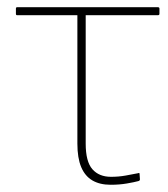

<svg xmlns="http://www.w3.org/2000/svg" viewBox="-20 -499 466 531"><path d="M286 12Q256 12 235.5 0Q215 -12 204.5 -37Q194 -62 194 -102V-457H27Q24 -457 24 -461V-475Q24 -479 27 -479H417Q421 -479 421 -475V-461Q421 -457 417 -457H217V-102Q217 -52 235.5 -31Q254 -10 287 -10Q308 -10 327.5 -13.5Q347 -17 362 -20Q366 -22 366 -18L367 -3Q367 1 362 2Q351 5 330.5 8.5Q310 12 286 12Z"/></svg>

Font: Sofia Sans Thin
Style: Regular
Weight: 250
Designer: Botio Nikoltchev, Ani Petrova
Foundry: lettersoup
Version: Version 4.101